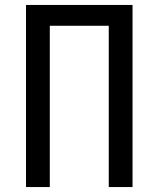

<svg xmlns="http://www.w3.org/2000/svg" viewBox="-20 -755 640 775"><path d="M85 0V-735H515V0H419V-651H181V0Z"/></svg>

Font: Iosevka Custom Medium Extended
Style: Regular
Weight: 500
Width: 7
Monospace: yes
Designer: Belleve Invis
Foundry: Belleve Invis
Version: Version 11.2.4; ttfautohint (v1.8.4)